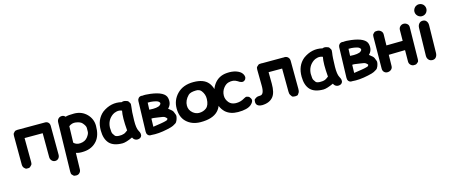

<svg xmlns="http://www.w3.org/2000/svg" viewBox="-56 -1495 5940 2536"><g transform="rotate(-15 2913.5 -227.5)"><path d="M150.4 -504.4Q121.6 -502.9 113 -493.7Q104.5 -484.4 95.7 -475.1Q86.9 -465.8 86.9 -438.5L87.9 -46.4Q88.4 -16.1 105 2Q123 22 136.7 22Q150.4 22 164.1 22Q177.7 22 187.5 12Q197.3 2 207 -8.1Q216.8 -18.1 216.8 -45.4L214.8 -375H462.4L463.4 -45.4Q463.9 -18.1 482.9 2Q501.5 22 528.3 22Q557.6 22 574.7 2Q591.8 -17.6 591.8 -46.4L590.3 -442.4Q589.8 -470.7 573.2 -487.3Q554.7 -505.4 527.8 -504.4Z M793 260.7Q812.5 242.7 813 212.4L818.8 -10.7Q860.8 4.9 928.2 0Q1042 -7.3 1109.9 -87.9Q1168.5 -159.2 1168 -287.6Q1168 -379.4 1103 -447.8Q1034.2 -518.1 928.7 -518.6Q848.6 -519 811 -506.8Q792.5 -528.3 766.6 -528.8Q735.4 -529.3 716.3 -509.8Q697.3 -490.7 696.8 -459L682.1 209Q681.6 240.7 690.9 250.2Q700.2 259.8 709.2 269.3Q718.3 278.8 748.5 278.8Q776.4 278.8 793 260.7ZM918.5 -399.4Q983.9 -390.6 1007.8 -361.3Q1043.9 -319.3 1043.7 -292.2Q1043.5 -265.1 1043 -238Q1042.5 -210.9 1011.2 -169.4Q976.1 -122.6 907.7 -118.2Q853.5 -114.7 819.8 -149.9L826.2 -373.5Q869.6 -406.2 918.5 -399.4Z M1587.9 -15.1Q1599.1 11.2 1621.6 22Q1643.1 33.2 1670.4 26.9Q1693.4 22 1704.6 3.9Q1715.8 -12.7 1711.4 -36.1Q1708 -54.7 1693.8 -79.1Q1670.9 -119.6 1672.4 -222.7Q1674.8 -356.9 1684.6 -411.6Q1690.4 -446.8 1682.9 -459.2Q1675.3 -471.7 1667.7 -483.9Q1660.2 -496.1 1627 -503.9Q1598.6 -511.2 1576.7 -501Q1436.5 -535.6 1311 -443.4Q1211.4 -359.9 1212.9 -209Q1213.4 -93.8 1269.5 -33.2Q1326.2 27.3 1449.2 27.3Q1495.6 26.9 1587.9 -15.1ZM1426.3 -80.6Q1383.3 -83.5 1372.6 -99.4Q1361.8 -115.2 1351.1 -130.9Q1340.3 -146.5 1339.4 -215.8Q1343.8 -320.3 1425.8 -377.4Q1444.8 -391.1 1478.5 -398.9Q1516.6 -407.7 1552.2 -391.6Q1533.7 -308.1 1549.3 -122.1Q1513.7 -94.7 1500.5 -90.3Q1466.3 -78.1 1426.3 -80.6Z M1947.3 -405.8Q1981.4 -403.3 2013.7 -395.5Q2042 -388.7 2051.8 -378.9Q2065.9 -365.2 2065.7 -359.9Q2065.4 -354.5 2065.2 -349.1Q2064.9 -343.8 2048.3 -329.1Q2035.2 -317.4 1996.1 -311.5Q1959.5 -306.2 1902.8 -310.5L1906.7 -406.2ZM1809.6 -498Q1794.4 -481.9 1793.5 -460L1781.2 -42.5Q1780.3 -16.1 1793.9 1Q1808.6 19.5 1833 20Q1837.9 20 1841.8 19.5Q1939 28.8 2063 1.5Q2131.3 -13.2 2149.4 -23.7Q2167.5 -34.2 2185.3 -44.4Q2203.1 -54.7 2214.8 -85.4Q2232.9 -134.8 2224.6 -156.2Q2216.3 -177.7 2207.8 -199Q2199.2 -220.2 2150.9 -254.9Q2148.4 -256.8 2146 -258.3Q2202.1 -312 2183.6 -395.5Q2164.1 -483.9 1972.2 -508.8Q1897.9 -518.1 1864.7 -512.7Q1856.9 -514.2 1848.6 -514.2Q1824.7 -513.7 1809.6 -498ZM1936 -189Q1941.9 -188.5 1995.1 -180.7Q2034.7 -174.8 2045.9 -172.9Q2062 -170.4 2066.9 -168Q2082.5 -160.6 2095.7 -146.5Q2104 -138.2 2103.5 -134.8Q2103 -130.4 2098.6 -123.5Q2096.7 -120.6 2093.3 -117.7Q2090.3 -115.7 2085.2 -114Q2080.1 -112.3 2074.7 -110.6Q2069.3 -108.9 2058.8 -106.4Q2048.3 -104 2037.8 -101.6Q2027.3 -99.1 2002.4 -95.2Q1971.7 -89.8 1896.5 -79.1L1899.4 -189.5Q1901.4 -189.9 1903.3 -189.9Q1911.6 -189.9 1920.4 -190.4Q1927.7 -189.9 1936 -189Z M2636.7 -364.7Q2676.3 -313 2673.8 -251Q2670.9 -164.6 2628.4 -131.3Q2586.9 -99.1 2528.3 -99.1Q2484.4 -99.1 2444.8 -131.3Q2396.5 -171.9 2396.5 -232.4Q2396.5 -304.7 2457 -365.7Q2486.3 -395 2564 -396Q2612.3 -397 2636.7 -364.7ZM2333.5 -426.8Q2255.9 -345.7 2255.9 -231.9Q2255.9 -115.2 2322.3 -49.8Q2397 23.4 2517.1 23.9Q2680.7 24.9 2755.4 -51.8Q2818.8 -116.7 2819.3 -231.9Q2819.8 -366.7 2759.3 -439Q2699.2 -511.2 2562 -512.2Q2416.5 -513.2 2333.5 -426.8Z M3029.8 -98.1Q2971.2 -100.1 2938.5 -137.7Q2900.4 -182.6 2901.9 -236.3Q2903.3 -294.9 2939.5 -339.8Q2970.2 -377.9 3006.8 -387.7Q3074.2 -406.2 3126.5 -372.6Q3182.1 -332 3214.4 -355.5Q3229 -366.2 3231.7 -374Q3234.4 -381.8 3237.1 -389.4Q3239.7 -397 3238 -405.3Q3236.3 -413.6 3234.6 -421.6Q3232.9 -429.7 3222.2 -446.8Q3200.7 -481 3140.6 -501.5Q3085.4 -518.6 3018.6 -513.7Q2900.4 -506.3 2835.4 -412.1Q2783.2 -335.9 2783.2 -218.3Q2783.7 -108.9 2857.4 -36.1Q2921.9 22.9 3028.8 23.4Q3157.7 23.9 3211.9 -23.4Q3261.7 -67.9 3239.3 -106.9Q3224.1 -132.8 3212.6 -136.2Q3201.2 -139.6 3189.5 -143.1Q3177.7 -146.5 3152.8 -131.8Q3150.4 -130.4 3147.9 -128.9Q3094.2 -96.2 3029.8 -98.1Z M3795.9 -517.6Q3791.5 -518.1 3781.7 -518.1Q3636.2 -517.6 3504.4 -517.6Q3499 -518.6 3493.2 -518.6Q3458.5 -519.5 3448 -510Q3437.5 -500.5 3427 -490.7Q3416.5 -481 3417 -451.7L3419.4 -231.9Q3420.9 -112.3 3365.7 -110.8Q3325.7 -110.4 3313.5 -102.3Q3301.3 -94.2 3289.1 -85.9Q3276.9 -77.6 3277.8 -45.4Q3277.8 -40 3278.8 -34.7Q3282.7 -7.8 3305.2 4.9Q3329.1 18.6 3360.4 17.6Q3461.9 15.1 3511.7 -46.9Q3555.7 -100.6 3554.7 -225.1L3553.2 -381.3H3738.3L3740.2 -66.9Q3740.2 -33.7 3749 -21Q3757.8 -8.3 3766.4 4.4Q3774.9 17.1 3809.6 17.6Q3842.8 18.1 3851.1 5.6Q3859.4 -6.8 3867.7 -19.3Q3876 -31.7 3876 -66.9L3874 -449.2Q3873.5 -479.5 3856.9 -497.6Q3838.9 -517.6 3810.1 -518.6Q3802.7 -518.6 3795.9 -517.6Z M4334 -15.1Q4345.2 11.2 4367.7 22Q4389.2 33.2 4416.5 26.9Q4439.5 22 4450.7 3.9Q4461.9 -12.7 4457.5 -36.1Q4454.1 -54.7 4439.9 -79.1Q4417 -119.6 4418.5 -222.7Q4420.9 -356.9 4430.7 -411.6Q4436.5 -446.8 4429 -459.2Q4421.4 -471.7 4413.8 -483.9Q4406.2 -496.1 4373 -503.9Q4344.7 -511.2 4322.8 -501Q4182.6 -535.6 4057.1 -443.4Q3957.5 -359.9 3959 -209Q3959.5 -93.8 4015.6 -33.2Q4072.3 27.3 4195.3 27.3Q4241.7 26.9 4334 -15.1ZM4172.4 -80.6Q4129.4 -83.5 4118.7 -99.4Q4107.9 -115.2 4097.2 -130.9Q4086.4 -146.5 4085.4 -215.8Q4089.8 -320.3 4171.9 -377.4Q4190.9 -391.1 4224.6 -398.9Q4262.7 -407.7 4298.3 -391.6Q4279.8 -308.1 4295.4 -122.1Q4259.8 -94.7 4246.6 -90.3Q4212.4 -78.1 4172.4 -80.6Z M4693.4 -405.8Q4727.5 -403.3 4759.8 -395.5Q4788.1 -388.7 4797.9 -378.9Q4812 -365.2 4811.8 -359.9Q4811.5 -354.5 4811.3 -349.1Q4811 -343.8 4794.4 -329.1Q4781.2 -317.4 4742.2 -311.5Q4705.6 -306.2 4648.9 -310.5L4652.8 -406.2ZM4555.7 -498Q4540.5 -481.9 4539.6 -460L4527.3 -42.5Q4526.4 -16.1 4540 1Q4554.7 19.5 4579.1 20Q4584 20 4587.9 19.5Q4685.1 28.8 4809.1 1.5Q4877.4 -13.2 4895.5 -23.7Q4913.6 -34.2 4931.4 -44.4Q4949.2 -54.7 4960.9 -85.4Q4979 -134.8 4970.7 -156.2Q4962.4 -177.7 4953.9 -199Q4945.3 -220.2 4897 -254.9Q4894.5 -256.8 4892.1 -258.3Q4948.2 -312 4929.7 -395.5Q4910.2 -483.9 4718.3 -508.8Q4644 -518.1 4610.8 -512.7Q4603 -514.2 4594.7 -514.2Q4570.8 -513.7 4555.7 -498ZM4682.1 -189Q4688 -188.5 4741.2 -180.7Q4780.8 -174.8 4792 -172.9Q4808.1 -170.4 4813 -168Q4828.6 -160.6 4841.8 -146.5Q4850.1 -138.2 4849.6 -134.8Q4849.1 -130.4 4844.7 -123.5Q4842.8 -120.6 4839.4 -117.7Q4836.4 -115.7 4831.3 -114Q4826.2 -112.3 4820.8 -110.6Q4815.4 -108.9 4804.9 -106.4Q4794.4 -104 4783.9 -101.6Q4773.4 -99.1 4748.5 -95.2Q4717.8 -89.8 4642.6 -79.1L4645.5 -189.5Q4647.5 -189.9 4649.4 -189.9Q4657.7 -189.9 4666.5 -190.4Q4673.8 -189.9 4682.1 -189Z M5079.1 -537.6Q5048.3 -538.1 5039.3 -529.1Q5030.3 -520 5021.2 -511Q5012.2 -502 5011.7 -474.6L5007.8 -39.6Q5007.8 -11.7 5023.9 5.9Q5041.5 24.9 5067.4 25.9Q5097.2 26.9 5119.1 9.8Q5142.6 -7.8 5143.1 -38.6L5146 -191.9L5369.6 -196.3L5368.2 -43Q5367.7 -13.2 5386.7 5.9Q5405.3 24.9 5430.2 25.9Q5459.5 26.9 5470 18.3Q5480.5 9.8 5490.7 1.2Q5501 -7.3 5501.5 -35.2L5508.3 -472.2Q5508.8 -501.5 5489.3 -518.6Q5468.3 -537.1 5441.9 -537.6Q5414.6 -538.1 5394.5 -520Q5373 -500.5 5372.6 -471.2L5371.1 -322.8L5147.9 -319.8L5150.9 -468.8Q5151.9 -499 5129.4 -518.6Q5107.9 -537.1 5079.1 -537.6Z M5643.6 -488.3Q5625 -466.8 5624 -431.6L5615.7 -54.2Q5615.2 -20 5633.8 1Q5652.3 23.9 5687 24.4Q5720.2 24.4 5737.3 0.5Q5754.4 -22 5754.9 -57.1L5761.7 -431.6Q5762.2 -465.3 5745.6 -486.8Q5728.5 -510.7 5695.8 -511.2Q5662.1 -511.7 5643.6 -488.3ZM5700.2 -734.4Q5677.7 -734.4 5658.2 -722.2Q5641.6 -710.4 5630.9 -692.4Q5620.1 -673.8 5620.1 -652.8Q5620.1 -630.4 5631.8 -611.3Q5642.6 -593.8 5660.2 -583Q5677.7 -571.8 5698.2 -571.3H5701.2Q5721.7 -571.3 5738.3 -579.6Q5754.4 -586.9 5767.1 -603.5Q5781.2 -622.6 5783.2 -646V-647V-652.8Q5783.2 -672.9 5774.4 -690.4Q5763.7 -711.9 5743.2 -723.6Q5724.6 -734.4 5702.1 -734.4Z"/></g></svg>

Font: Comic Relief
Style: Bold
Weight: 700
Designer: Jeff Davis
Foundry: Loudifier
Version: Version 1.200; ttfautohint (v1.8.4.7-5d5b)